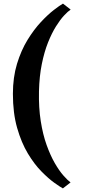

<svg xmlns="http://www.w3.org/2000/svg" viewBox="-20 -854 478 1064"><path d="M51.5 -334Q51.5 -425.5 74.2 -500.2Q97 -575 132.5 -632.8Q168 -690.5 206.8 -732Q245.5 -773.5 278.8 -799Q312 -824.5 329 -834L371.5 -801Q356.5 -791 335 -768Q313.5 -745 290.2 -707.8Q267 -670.5 246.2 -618.8Q225.5 -567 211.8 -499.5Q198 -432 196 -348Q194 -257 205.8 -182.8Q217.5 -108.5 238.2 -50.8Q259 7 283.2 49.2Q307.5 91.5 331 118.2Q354.5 145 371 157L328.5 190Q313.5 182 281.2 159Q249 136 209.8 96.2Q170.5 56.5 134.5 -3.2Q98.5 -63 75 -145Q51.5 -227 51.5 -334Z"/></svg>

Font: Merriweather 60pt ExtraBold
Style: Regular
Weight: 800
Version: Version 2.100